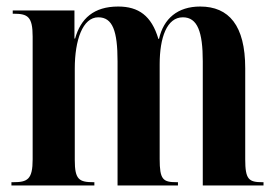

<svg xmlns="http://www.w3.org/2000/svg" viewBox="-20 -568 847 588"><path d="M15 0H269V-10H267C222 -10 209 -18 209 -78V-358C209 -445 233 -515 281 -515C325 -515 340 -473 340 -380V0H525V-10H521C479 -10 469 -18 469 -81V-371C469 -453 491 -515 540 -515C585 -515 601 -470 601 -380V0H787V-10H784C742 -10 731 -18 731 -80V-359C731 -490 681 -548 593 -548C524 -548 481 -511 467 -449H465C444 -520 404 -548 342 -548C267 -548 227 -511 210 -450H208V-536H19V-526H22C65 -526 80 -517 80 -456V-80C80 -18 64 -10 20 -10H15Z"/></svg>

Font: Noto Serif Display ExtraCondensed
Style: Bold
Weight: 700
Width: 2
Designer: Monotype Design Team
Foundry: Monotype Imaging Inc.
Version: Version 2.009